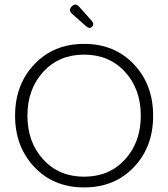

<svg xmlns="http://www.w3.org/2000/svg" viewBox="-20 -810 736 840"><path d="M130.5 -79Q46 -168 46 -304Q46 -440 130.5 -529Q215 -618 348 -618Q481 -618 565.5 -529Q650 -440 650 -303.5Q650 -167 565.5 -78.5Q481 10 348 10Q215 10 130.5 -79ZM169 -495.5Q100 -420 100 -304Q100 -188 169 -112.5Q238 -37 348 -37Q458 -37 527 -112.5Q596 -188 596 -304Q596 -420 527 -495.5Q458 -571 348 -571Q238 -571 169 -495.5ZM382 -718Q388 -711 388 -704.5Q388 -698 383 -693Q378 -688 371.5 -688Q365 -688 358 -694L296 -749Q286 -758 286 -766Q286 -774 294 -782Q302 -790 310 -790Q318 -790 327 -780Z"/></svg>

Font: Flamenco
Style: Regular
Weight: 400
Designer: Luciano Vergara
Foundry: Luciano Vergara
Version: Version 1.002